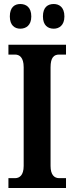

<svg xmlns="http://www.w3.org/2000/svg" viewBox="-20 -937 370 957"><path d="M248 -794C274 -794 301 -810 301 -855C301 -902 274 -917 248 -917C219 -917 194 -902 194 -855C194 -810 219 -794 248 -794ZM81 -794C109 -794 136 -810 136 -855C136 -902 109 -917 81 -917C54 -917 29 -902 29 -855C29 -810 54 -794 81 -794ZM22 0H309V-49H275C251 -49 232 -65 232 -110V-601C232 -651 249 -665 275 -665H309V-714H22V-665H55C77 -665 98 -651 98 -602V-110C98 -63 77 -49 55 -49H22Z"/></svg>

Font: Noto Serif Bengali ExtraCondensed
Style: Bold
Weight: 700
Width: 2
Designer: Juan Bruce, Universal Thirst, Indian Type Foundry and the Monotype Design Team.
Foundry: Monotype Imaging Inc.
Version: Version 2.003